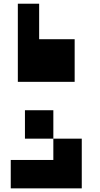

<svg xmlns="http://www.w3.org/2000/svg" viewBox="-20 -1036 548 1056"><path d="M273.4 -429.7V-273.4H429.7V0H39.1V-156.2H273.4V-273.4H117.2V-429.7ZM390.6 -585.9H78.1V-1015.6H195.3V-820.3H390.6Z"/></svg>

Font: Sorena-Fanum Normal
Style: Regular
Weight: 400
Designer: Mohammad Darvishi
Version: Version 1.000;March 20, 2024;FontCreator 15.0.0.2958 64-bit